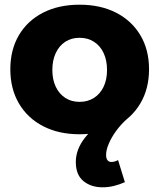

<svg xmlns="http://www.w3.org/2000/svg" viewBox="-20 -566 678 818"><path d="M319 -546Q408 -546 474.5 -512Q541 -478 578 -416Q615 -354 615 -271Q615 -188 578 -125.5Q541 -63 474.5 -28.5Q408 6 319 6Q230 6 163.5 -28.5Q97 -63 60.5 -125.5Q24 -188 24 -271Q24 -354 60.5 -416Q97 -478 163.5 -512Q230 -546 319 -546ZM319 -405Q284 -405 258 -388Q232 -371 217.5 -340Q203 -309 203 -268Q203 -227 217.5 -196.5Q232 -166 258 -149Q284 -132 319 -132Q354 -132 380.5 -149Q407 -166 421.5 -196.5Q436 -227 436 -268Q436 -309 421.5 -340Q407 -371 380.5 -388Q354 -405 319 -405ZM462 -85 522 -60Q495 -36 475 -8.5Q455 19 443.5 46Q432 73 432 94Q432 109 438 116.5Q444 124 454 124Q469 124 483 116L512 210Q490 220 466 226Q442 232 417 232Q368 232 335.5 205.5Q303 179 303 124Q303 71 341 22Q379 -27 462 -85Z"/></svg>

Font: Alexandria
Style: Bold
Weight: 700
Designer: Mohamed Gaber
Foundry: Kief Type Foundry
Version: Version 5.100